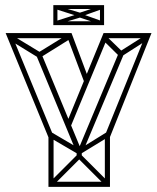

<svg xmlns="http://www.w3.org/2000/svg" viewBox="-20 -729 613 749"><path d="M172 -186 2 -600H23L190 -195ZM169 0V-204H189V0ZM182 0 169 -13 281 -125 294 -112ZM169 0V-20H409V0ZM288 -126 168 -196 179 -214 298 -144ZM396 0 284 -112 297 -125 409 -13ZM279 -115V-144H299V-115ZM389 0V-204H409V0ZM292 -127 281 -142 399 -215 408 -198ZM280 -131 122 -512 143 -516 297 -144ZM256 -236 238 -244 384 -600 403 -591ZM133 -502 14 -575 30 -590 147 -519ZM304 -139 286 -147 445 -527 464 -520ZM20 -580V-600H259V-580ZM135 -503 126 -522 248 -597 260 -581ZM310 -405 240 -591 259 -600 329 -413ZM406 -187 387 -195 551 -600H571ZM450 -505 377 -577 391 -592 463 -522ZM456 -510 450 -530 548 -592 559 -576ZM384 -580V-600H562V-580ZM190 -631V-646H384V-631ZM203 -634 192 -645 286 -675 294 -661ZM188 -631V-709H204V-631ZM284 -662V-678H300V-662ZM370 -631V-709H386V-631ZM194 -694V-709H384V-694ZM203 -706 294 -679 286 -665 192 -695ZM371 -634 290 -661 298 -675 382 -645ZM371 -706 382 -695 298 -665 290 -679Z"/></svg>

Font: Octagon Variable
Style: Regular
Weight: 400
Designer: Alexander Royter, Emma Schmalisch, Felix Willnauer, Friederike Temme, Greta Wachholz, Jason Tsiakas, Julia Baskal, Julia
Foundry: Type Design @ HAW Hamburg
Version: Version 1.000